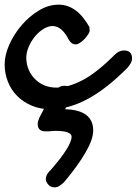

<svg xmlns="http://www.w3.org/2000/svg" viewBox="-58 -412 588 826"><path d="M327 -285Q327 -284 327.5 -283.5Q328 -283 328 -282Q328 -275 321.5 -264.5Q315 -254 306 -244.5Q297 -235 286.5 -228Q276 -221 268 -221Q249 -221 238 -241Q208 -300 168 -300Q150 -300 130 -288Q110 -276 93.5 -256.5Q77 -237 66 -212Q55 -187 55 -161Q57 -107 93.5 -71Q130 -35 186 -35Q234 -35 295 -66Q356 -97 435 -176Q454 -195 475 -195Q510 -195 510 -161Q510 -150 505 -141Q500 -132 491 -121Q400 -29 318 14.5Q236 58 160 58Q115 58 78.5 42.5Q42 27 16 1Q-10 -25 -24 -60.5Q-38 -96 -38 -135Q-38 -175 -18 -220Q2 -265 35 -303.5Q68 -342 109.5 -367Q151 -392 194 -392Q273 -392 327 -295ZM164 -7Q172 -22 188 -32.5Q204 -43 218 -43Q253 -43 253 -12Q253 1 244 14L245 13Q239 24 233.5 35.5Q228 47 222 58Q343 61 343 150Q343 187 310 244Q277 301 220 369Q210 380 199 387Q188 394 177 394Q160 394 149.5 382Q139 370 139 358Q139 340 158 321L157 323Q250 217 250 176Q250 151 179 151Q174 151 171.5 151.5Q169 152 164 152Q159 153 151.5 153Q144 153 137 153Q104 153 104 120Q104 113 111 95Z"/></svg>

Font: Discipuli Britannica Bold
Style: Regular
Weight: 700
Designer: Peter Wiegel
Foundry: Peter Wiegel
Version: Version 0.001 2009